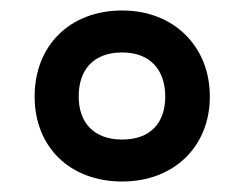

<svg xmlns="http://www.w3.org/2000/svg" viewBox="-20 -744 466 366"><path d="M213 -398C311 -398 380 -464 380 -560C380 -656 311 -724 213 -724C112 -724 46 -656 46 -560C46 -464 113 -398 213 -398ZM213 -478C158 -478 130 -511 130 -560C130 -611 158 -644 213 -644C266 -644 295 -611 295 -560C295 -511 268 -478 213 -478Z"/></svg>

Font: Noto Sans Myanmar UI SemiBold
Style: Regular
Weight: 600
Designer: Monotype Design Team
Foundry: Monotype Imaging Inc.
Version: Version 2.103